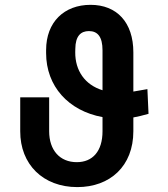

<svg xmlns="http://www.w3.org/2000/svg" viewBox="-20 -757 690 787"><path d="M588.8 -290.5 584.2 -391.7C558.6 -387.1 540.8 -383.9 526.6 -381.7V-542.3C526.6 -665.5 458.8 -737.2 351.2 -737.2C243.3 -737.2 169 -666.9 169 -551.8V-539.4C169 -403.4 260.7 -302.6 400.2 -277V-219.1C400.2 -136.7 359.4 -92.3 294.7 -92.3C225.5 -92.3 181.5 -141 181.5 -219.1V-358H62.9V-219.1C62.5 -83.1 156.6 9.9 296.9 9.9C431.1 9.9 526.6 -76 526.6 -219.1V-275.6C544.4 -278.8 564.3 -283.4 588.8 -290.5ZM288.4 -542.6 288.7 -556.5C289.1 -609.4 311.1 -629.6 344.5 -629.6C380.3 -629.6 400.2 -606.2 400.2 -550.8V-387.1C327.8 -409.4 288 -467.7 288.4 -542.6Z"/></svg>

Font: Magic Ui Pro Semi Bold
Style: Regular
Weight: 600
Designer: Stefan Endress, Andreas Faust
Version: Version 1.000;FEAKit 1.0